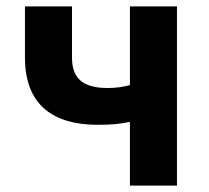

<svg xmlns="http://www.w3.org/2000/svg" viewBox="-20 -580 652 600"><path d="M386 0H533V-560H386V-314C363 -308 343 -305 316 -305C238 -305 205 -336 205 -400V-560H58V-400C58 -249 150 -190 285 -190C333 -190 354 -193 386 -199Z"/></svg>

Font: Source Han Sans JP
Style: Bold
Weight: 700
Designer: Ryoko NISHIZUKA 西塚涼子 (kana, bopomofo & ideographs); Paul D. Hunt (Latin, Greek & Cyrillic); Sandoll Communications 산돌커뮤니
Foundry: Adobe
Version: Version 2.002;hotconv 1.0.116;makeotfexe 2.5.65601